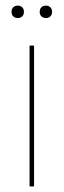

<svg xmlns="http://www.w3.org/2000/svg" viewBox="-20 -662 226 682"><path d="M143 -598Q133 -598 127 -604Q121 -610 121 -620Q121 -630 127 -636Q133 -642 143 -642Q153 -642 159 -636Q165 -630 165 -620Q165 -610 159 -604Q153 -598 143 -598ZM43 -598Q33 -598 27 -604Q21 -610 21 -620Q21 -630 27 -636Q33 -642 43 -642Q53 -642 59 -636Q65 -630 65 -620Q65 -610 59 -604Q53 -598 43 -598ZM101 -500V0H85V-500Z"/></svg>

Font: Work Sans Thin
Style: Regular
Weight: 250
Designer: Wei Huang
Foundry: Wei Huang
Version: Version 2.012